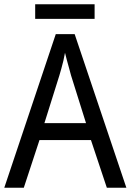

<svg xmlns="http://www.w3.org/2000/svg" viewBox="-20 -875 610 895"><path d="M478 0 404 -222H164L91 0H0L240 -716H328L569 0ZM311 -524Q308 -536 302.5 -555.5Q297 -575 291.5 -595.5Q286 -616 283 -629Q280 -611 275.5 -592Q271 -573 266 -555.5Q261 -538 257 -524L187 -301H381ZM421 -855V-787H144V-855Z"/></svg>

Font: Noto Sans Arabic SemiCondensed
Style: Regular
Weight: 400
Width: 4
Designer: Monotype Design Team, Nadine Chahine, Nizar Qandah and Khaled Hosny
Foundry: Monotype Imaging Inc.
Version: Version 2.012